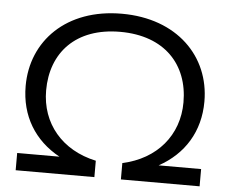

<svg xmlns="http://www.w3.org/2000/svg" viewBox="-53 -825 1060 887"><g transform="rotate(5 477.0 -381.5)"><path d="M477 -763C220 -763 63 -601 63 -392C63 -253 130 -144 247 -80H51V0H416V-76C257 -110 159 -227 159 -380C159 -554 270 -679 477 -679C684 -679 796 -554 796 -380C796 -227 697 -110 539 -76V0H904V-80H707C824 -144 892 -253 892 -392C892 -601 734 -763 477 -763Z"/></g></svg>

Font: Bounded Light
Style: Regular
Weight: 300
Designer: Vlad Churkin
Version: Version 3.0